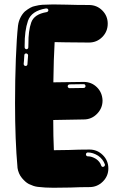

<svg xmlns="http://www.w3.org/2000/svg" viewBox="-20 -861 565 881"><path d="M224.8 0.5Q186.6 0.5 154 -3.5Q152.5 -4 150.5 -4Q135.1 -5.9 111.9 -16.8Q97.5 -24.3 80.9 -43.8Q64.4 -63.4 59.9 -92.6L60.4 -91.1Q49 -216.8 49 -388.1Q49 -493.1 52.7 -590.3Q56.4 -687.6 62.9 -746V-744.1Q64.9 -761.9 73.3 -779.2Q81.7 -796.5 94.1 -808.4Q121.3 -830.2 140.1 -833.2Q158.9 -838.1 174.3 -839.1Q189.6 -840.1 206.4 -840.1Q214.4 -840.6 224.3 -840.6Q252.5 -840.6 286.6 -839.6Q330.2 -838.1 387.1 -838.1H388.1Q424.3 -838.1 449.3 -813.1Q474.3 -788.1 474.3 -752.5Q474.3 -716.3 449.3 -691.1Q424.3 -665.8 388.1 -665.8H387.1Q324.3 -665.8 282.2 -666.8Q253 -667.8 230.7 -667.8Q226.2 -593.1 224.8 -483.2L364.4 -485.1Q399.5 -485.1 424.3 -461.1Q449 -437.1 450.5 -400.5V-399.5Q450.5 -364.4 425.2 -338.6Q400 -312.9 364.4 -312.9L224.3 -310.4Q224.3 -234.2 227.2 -171.8Q256.4 -171.8 296 -172.8Q341.6 -174.8 389.6 -174.8H390.6Q426.2 -174.8 451.7 -149.5Q477.2 -124.3 477.2 -88.1Q477.2 -53 451.7 -27.7Q426.2 -2.5 390.6 -2.5H389.6Q348 -2.5 304 -0.5Q261.9 0.5 224.8 0.5ZM101 -635.1Q105 -635.1 107.4 -637.6Q109.9 -640.1 109.9 -643.6Q110.4 -652.5 110.4 -660.4Q109.9 -719.8 123.3 -757.9Q136.6 -796 194.1 -805.4Q197.5 -805.9 199.8 -808.7Q202 -811.4 202 -814.9Q201 -818.3 198.8 -820.3Q196.5 -822.3 193.1 -822.3H191.1Q124.3 -811.4 108.4 -765.6Q92.6 -719.8 93.1 -652.5Q93.1 -648 93.1 -644.1Q93.1 -640.6 95.3 -638.1Q97.5 -635.6 101 -635.1ZM98 -558.4Q101 -558.4 103.5 -560.6Q105.9 -562.9 105.9 -566.3L108.9 -607.4Q108.9 -610.4 106.2 -613.1Q103.5 -615.8 100.5 -615.8H99.5Q96.5 -615.8 94.1 -613.6Q91.6 -611.4 91.6 -607.4Q90.6 -593.1 90.1 -583.2Q89.6 -575.7 88.6 -567.8Q88.6 -563.4 91.1 -560.9Q93.6 -558.4 97 -558.4ZM299.5 -456.4 364.4 -457.4Q367.8 -457.4 370 -459.9Q372.3 -462.4 372.3 -465.3V-466.3Q372.3 -469.8 370 -472.3Q367.8 -474.8 364.9 -474.8L299.5 -473.8Q296 -473.8 293.3 -471.3Q290.6 -468.8 290.6 -464.9Q290.6 -461.4 293.3 -458.9Q296 -456.4 299.5 -456.4ZM452.5 -95 455 -96Q457.4 -96.5 459.4 -98.8Q461.4 -101 461.4 -104V-106.4Q452.5 -131.2 430.2 -146.5Q406.4 -161.4 383.2 -161.4Q379.2 -161.4 376.7 -158.7Q374.3 -155.9 374.3 -152.5Q375.2 -143.6 383.7 -143.6H385.1Q401 -143.6 420.8 -131.7Q438.6 -119.3 444.1 -102Q444.6 -99 447.3 -97Q450 -95 452.5 -95Z"/></svg>

Font: AKL FREE 002
Style: Regular
Weight: 400
Designer: AKL
Foundry: AKL
Version: Version 1.00;August 17, 2024;FontCreator 13.0.0.2675 64-bit